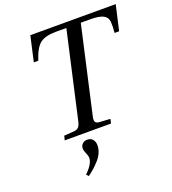

<svg xmlns="http://www.w3.org/2000/svg" viewBox="-166 -816 1075 1201"><g transform="rotate(-20 371.5 -215.5)"><path d="M137.2 -524.9 174.8 -691.9H743.2L705.1 -524.9H674.8Q679.2 -569.8 676.8 -599.1Q674.3 -628.4 647.7 -642.8Q621.1 -657.2 561 -657.2H498L368.2 -81.1Q362.3 -58.1 368.2 -46.4Q374 -34.7 394 -33.2L466.8 -28.8L460 0H151.9L159.2 -28.8L224.1 -33.2Q245.6 -34.7 256.1 -45.9Q266.6 -57.1 272 -81.1L401.9 -657.2H333Q259.8 -657.2 225.6 -629.6Q191.4 -602.1 167 -524.9ZM204.1 247.1Q258.8 194.3 258.8 155.8Q258.8 140.6 249.5 120.6Q240.2 100.6 240.2 85.9Q240.2 68.8 252.7 56.4Q265.1 43.9 284.2 43.9Q309.1 43.9 321.5 59.6Q334 75.2 334 98.1Q334 123 323.7 147Q313.5 170.9 294.4 192.1Q275.4 213.4 258.5 228.3Q241.7 243.2 217.8 261.2Z"/></g></svg>

Font: Linguistics Pro
Style: Italic
Weight: 400
Italic angle: -12°
Designer: Stefan Peev, Context Ltd
Foundry: Stefan Peev, Context Ltd
Version: Version 001.000